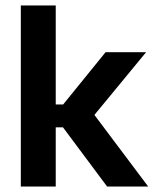

<svg xmlns="http://www.w3.org/2000/svg" viewBox="-20 -681 566 701"><path d="M371 0 210 -216H166.5V-299.5H210.5L365.5 -490.5H513.5L314.5 -249V-275L521 0ZM56 0V-661H183.5V0Z"/></svg>

Font: Anek Gurmukhi Medium SemiBold
Style: Regular
Weight: 600
Version: Version 1.003